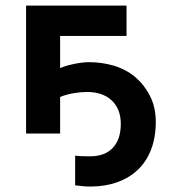

<svg xmlns="http://www.w3.org/2000/svg" viewBox="-20 -477 617 686"><path d="M194.8 0H73.2V-457H432.1V-348.6H194.8V-233.4Q200.2 -236.3 211.4 -240Q222.7 -243.7 236.6 -246.8Q250.5 -250 266.4 -252.4Q282.2 -254.9 296.9 -254.9Q318.8 -254.9 341.3 -252Q363.8 -249 385.5 -242.7Q407.2 -236.3 427.2 -225.8Q447.3 -215.3 464.4 -200.7Q496.6 -172.9 516.6 -132.8Q536.6 -92.8 536.6 -42Q536.6 13.7 520 56.9Q503.4 100.1 472.7 129.4Q441.9 158.7 398.7 174.1Q355.5 189.5 302.7 189.5Q284.7 189.5 270.5 187.7Q256.3 186 248.5 185.1V79.1Q257.3 80.6 273.2 81.1Q289.1 81.5 302.2 81.5Q355 81.5 383.3 51Q411.6 20.5 411.6 -34.2Q411.6 -61.5 403.1 -82.8Q394.5 -104 378.7 -118.7Q362.8 -133.3 340.6 -140.9Q318.4 -148.4 291 -148.4Q269.5 -148.4 242.9 -144Q216.3 -139.6 194.8 -130.4Z"/></svg>

Font: PT Astra Sans
Style: Bold
Weight: 700
Designer: A.Korolkova, I. Chaeva
Foundry: ParaType Ltd
Version: Version 1.001; ttfautohint (v1.6)